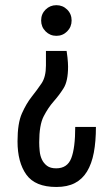

<svg xmlns="http://www.w3.org/2000/svg" viewBox="-20 -553 435 756"><path d="M160.9 -352.4V-295Q160.9 -250.2 143.5 -224.6Q126.2 -199 104.9 -172.2Q83.7 -145.5 66.4 -106.7Q49 -68 49 3.5Q49 86.2 83.8 134.7Q118.6 183.2 201.9 183.2Q245.2 183.2 274.8 167.8Q304.4 152.4 322.7 122.2Q341 92.1 349.4 48Q357.7 3.8 357.7 -53.3H276.2Q276.2 29.5 260.7 69.7Q245.3 109.8 201.2 109.8Q178.3 109.8 165.2 99.9Q152 90 144.9 74.9Q137.9 59.8 136.2 41.5Q134.4 23.3 134.4 7.3Q134.4 -61.2 152.1 -95.2Q169.7 -129.2 191.2 -153.5Q212.7 -177.7 230.4 -205.7Q248 -233.7 248 -290.6Q248 -304.4 245.7 -326.7Q243.3 -349 242.3 -352.4ZM202 -532.6Q177.2 -532.6 159.6 -515.4Q142 -498.1 142 -472.3Q142 -447 159.6 -429.4Q177.2 -411.9 202 -411.9Q226.9 -411.9 244.4 -429.4Q262 -447 262 -472.3Q262 -498.1 244.4 -515.4Q226.9 -532.6 202 -532.6Z"/></svg>

Font: Secuela Black
Style: Regular
Weight: 900
Designer: Fernando Haro
Foundry: deFharo
Version: Version 1.704